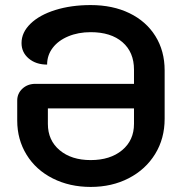

<svg xmlns="http://www.w3.org/2000/svg" viewBox="-20 -729 717 758"><path d="M48 -253V-332Q48 -360 68.5 -379Q89 -398 120 -398H509V-454Q509 -523 463.5 -562.5Q418 -602 338 -602Q289 -602 249.5 -585.5Q210 -569 188 -540Q166 -511 166 -474Q122 -474 93.5 -498Q65 -522 65 -559Q65 -601 100.5 -635.5Q136 -670 198.5 -689.5Q261 -709 338 -709Q425 -709 491 -677Q557 -645 593.5 -586.5Q630 -528 630 -451V-260Q630 -182 592.5 -121Q555 -60 488.5 -25.5Q422 9 338 9Q255 9 188.5 -24.5Q122 -58 85 -118Q48 -178 48 -253ZM509 -240V-301H169V-240Q169 -175 215.5 -136Q262 -97 338 -97Q415 -97 462 -136Q509 -175 509 -240Z"/></svg>

Font: K2D SemiBold
Style: Regular
Weight: 600
Designer: Katatrad Aksorn Co.,Ltd.
Foundry: Cadson Demak Co.,Ltd.
Version: Version 1.000; ttfautohint (v1.6)